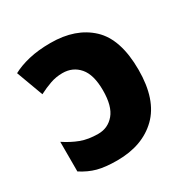

<svg xmlns="http://www.w3.org/2000/svg" viewBox="-135 -678 790 808"><g transform="rotate(-30 260.5 -274.5)"><path d="M213 -559Q335 -559 406.5 -492Q478 -425 478 -276Q478 -131 405.5 -60.5Q333 10 210 10Q153 10 115.5 0Q78 -10 41 -34V-178Q77 -154 113 -140.5Q149 -127 197 -127Q244 -127 274.5 -163Q305 -199 305 -276Q305 -352 274 -388Q243 -424 193 -424Q162 -424 133.5 -414Q105 -404 76 -389L28 -519Q61 -537 107 -548Q153 -559 213 -559Z"/></g></svg>

Font: Noto Sans ExtraBold
Style: Regular
Weight: 800
Designer: Monotype Design Team
Foundry: Monotype Imaging Inc.
Version: Version 2.007